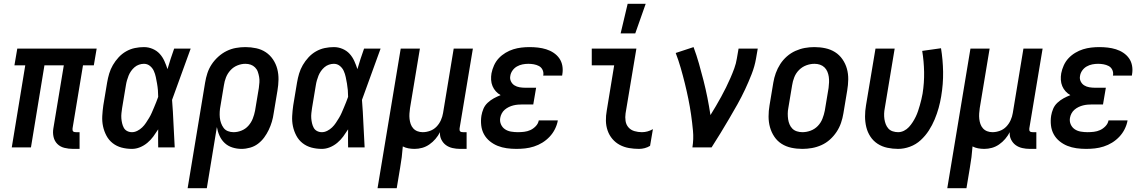

<svg xmlns="http://www.w3.org/2000/svg" viewBox="-20 -776 6040 1011"><path d="M399 8H365Q341 8 319 2.5Q297 -3 282 -18Q267 -33 262 -55Q257 -77 261 -100L316 -432H214L143 0H42L113 -432H56L71 -520H489L474 -432H417L362 -100Q362 -96 362 -92Q362 -88 364.5 -85Q367 -82 371 -81Q375 -80 380 -80H399Z M675 8Q646 8 620 1Q594 -6 573.5 -22Q553 -38 540.5 -61.5Q528 -85 522.5 -111Q517 -137 518.5 -165Q520 -193 524 -221L544 -341Q548 -365 555 -388.5Q562 -412 574.5 -433.5Q587 -455 604.5 -474Q622 -493 644 -505.5Q666 -518 690 -523Q714 -528 738 -528Q762 -528 784 -518.5Q806 -509 821 -492.5Q836 -476 845.5 -455Q855 -434 862 -412Q870 -439 878.5 -466Q887 -493 897 -520H984Q959 -453 935 -385Q911 -317 886 -250Q891 -188 893.5 -125.5Q896 -63 900 0H813Q813 -24 812.5 -47.5Q812 -71 813 -95Q801 -76 787.5 -57.5Q774 -39 756 -24Q738 -9 717 -0.5Q696 8 675 8ZM675 -80Q689 -80 703 -87Q717 -94 728.5 -105Q740 -116 748.5 -129Q757 -142 765 -155Q773 -168 779 -182Q785 -196 791 -210Q797 -224 802.5 -238Q808 -252 813 -266Q813 -284 811.5 -301.5Q810 -319 807 -336Q804 -353 800.5 -370Q797 -387 790 -402.5Q783 -418 769.5 -429Q756 -440 738 -440Q725 -440 712 -435.5Q699 -431 688.5 -422Q678 -413 670 -401.5Q662 -390 657 -377.5Q652 -365 648.5 -352.5Q645 -340 643 -327L623 -207Q621 -194 619.5 -180Q618 -166 619 -153Q620 -140 623 -127Q626 -114 632 -103Q638 -92 649.5 -86Q661 -80 675 -80Z M968 215 1060 -341Q1064 -366 1072 -390.5Q1080 -415 1094.5 -437Q1109 -459 1129.5 -477.5Q1150 -496 1173.5 -507.5Q1197 -519 1222 -523.5Q1247 -528 1272 -528Q1301 -528 1329 -522Q1357 -516 1379.5 -501Q1402 -486 1417.5 -463Q1433 -440 1440 -413Q1447 -386 1446.5 -357Q1446 -328 1441 -299L1421 -179Q1418 -157 1411.5 -135Q1405 -113 1395 -92Q1385 -71 1371 -52Q1357 -33 1338.5 -19Q1320 -5 1297 1.5Q1274 8 1252 8Q1227 8 1203.5 0.5Q1180 -7 1163 -23Q1146 -39 1136 -61Q1126 -83 1122 -107L1069 215ZM1210 -80Q1231 -80 1252 -88.5Q1273 -97 1288 -114Q1303 -131 1311 -151.5Q1319 -172 1323 -193L1343 -313Q1345 -328 1346 -342.5Q1347 -357 1344.5 -371Q1342 -385 1337.5 -398Q1333 -411 1323 -421Q1313 -431 1300 -435.5Q1287 -440 1272 -440Q1251 -440 1230 -431.5Q1209 -423 1193.5 -406Q1178 -389 1170 -368.5Q1162 -348 1159 -327L1141 -219Q1138 -204 1137 -188Q1136 -172 1137.5 -157Q1139 -142 1144 -128Q1149 -114 1157.5 -102.5Q1166 -91 1180 -85.5Q1194 -80 1210 -80Z M1675 8Q1646 8 1620 1Q1594 -6 1573.5 -22Q1553 -38 1540.5 -61.5Q1528 -85 1522.5 -111Q1517 -137 1518.5 -165Q1520 -193 1524 -221L1544 -341Q1548 -365 1555 -388.5Q1562 -412 1574.5 -433.5Q1587 -455 1604.5 -474Q1622 -493 1644 -505.5Q1666 -518 1690 -523Q1714 -528 1738 -528Q1762 -528 1784 -518.5Q1806 -509 1821 -492.5Q1836 -476 1845.5 -455Q1855 -434 1862 -412Q1870 -439 1878.5 -466Q1887 -493 1897 -520H1984Q1959 -453 1935 -385Q1911 -317 1886 -250Q1891 -188 1893.5 -125.5Q1896 -63 1900 0H1813Q1813 -24 1812.5 -47.5Q1812 -71 1813 -95Q1801 -76 1787.5 -57.5Q1774 -39 1756 -24Q1738 -9 1717 -0.5Q1696 8 1675 8ZM1675 -80Q1689 -80 1703 -87Q1717 -94 1728.5 -105Q1740 -116 1748.5 -129Q1757 -142 1765 -155Q1773 -168 1779 -182Q1785 -196 1791 -210Q1797 -224 1802.5 -238Q1808 -252 1813 -266Q1813 -284 1811.5 -301.5Q1810 -319 1807 -336Q1804 -353 1800.5 -370Q1797 -387 1790 -402.5Q1783 -418 1769.5 -429Q1756 -440 1738 -440Q1725 -440 1712 -435.5Q1699 -431 1688.5 -422Q1678 -413 1670 -401.5Q1662 -390 1657 -377.5Q1652 -365 1648.5 -352.5Q1645 -340 1643 -327L1623 -207Q1621 -194 1619.5 -180Q1618 -166 1619 -153Q1620 -140 1623 -127Q1626 -114 1632 -103Q1638 -92 1649.5 -86Q1661 -80 1675 -80Z M1968 215 2090 -520H2191L2139 -207Q2137 -193 2136 -178.5Q2135 -164 2136.5 -150Q2138 -136 2142.5 -123Q2147 -110 2156 -100Q2165 -90 2178 -85Q2191 -80 2206 -80Q2225 -80 2244.5 -87Q2264 -94 2278.5 -109Q2293 -124 2301.5 -143Q2310 -162 2313 -181L2369 -520H2470L2400 -100Q2400 -96 2400 -92Q2400 -88 2402.5 -85Q2405 -82 2409 -81Q2413 -80 2418 -80H2437V8H2403Q2382 8 2362.5 3.5Q2343 -1 2328 -12Q2313 -23 2304 -41Q2295 -59 2297 -80Q2287 -61 2273 -44.5Q2259 -28 2241 -15.5Q2223 -3 2203 2.5Q2183 8 2163 8Q2146 8 2130 5Q2114 2 2101 -5Q2099 23 2095.5 51Q2092 79 2087 107L2069 215Z M2699 8Q2673 8 2648 4.5Q2623 1 2600.5 -8Q2578 -17 2559 -32.5Q2540 -48 2528.5 -69Q2517 -90 2514 -115.5Q2511 -141 2515 -167Q2518 -185 2525.5 -203Q2533 -221 2548 -235Q2563 -249 2580.5 -258.5Q2598 -268 2616 -275Q2602 -283 2591 -295Q2580 -307 2573.5 -322.5Q2567 -338 2566 -355.5Q2565 -373 2568 -390Q2572 -411 2581.5 -432Q2591 -453 2606.5 -469.5Q2622 -486 2642 -498Q2662 -510 2683 -516.5Q2704 -523 2725.5 -525.5Q2747 -528 2768 -528Q2791 -528 2813 -525.5Q2835 -523 2856 -516.5Q2877 -510 2895 -498Q2913 -486 2925 -469Q2937 -452 2941 -430Q2945 -408 2941 -385L2940 -378H2840L2841 -381Q2843 -396 2836.5 -409Q2830 -422 2817.5 -428.5Q2805 -435 2790.5 -437.5Q2776 -440 2762 -440Q2747 -440 2731.5 -437Q2716 -434 2702 -426Q2688 -418 2678.5 -404.5Q2669 -391 2667 -376Q2664 -361 2670.5 -347.5Q2677 -334 2689 -326.5Q2701 -319 2716 -316.5Q2731 -314 2746 -314H2803L2788 -226H2731Q2719 -226 2707 -225Q2695 -224 2683 -221Q2671 -218 2659.5 -212.5Q2648 -207 2638 -198.5Q2628 -190 2622 -178.5Q2616 -167 2614 -155Q2611 -137 2618 -121Q2625 -105 2639 -95.5Q2653 -86 2671 -83Q2689 -80 2707 -80Q2723 -80 2740 -82Q2757 -84 2772.5 -91Q2788 -98 2801 -111.5Q2814 -125 2817 -142H2917V-140Q2913 -118 2902 -96Q2891 -74 2874 -56Q2857 -38 2836 -25Q2815 -12 2791.5 -4.5Q2768 3 2745 5.5Q2722 8 2699 8Z M3345 8Q3318 8 3292 3.5Q3266 -1 3243.5 -13Q3221 -25 3204.5 -44.5Q3188 -64 3179.5 -88.5Q3171 -113 3170.5 -140Q3170 -167 3175 -194L3214 -432H3096V-520H3331L3274 -179Q3271 -159 3274 -139Q3277 -119 3289.5 -105Q3302 -91 3321 -85.5Q3340 -80 3360 -80Q3375 -80 3389.5 -84Q3404 -88 3418 -96L3403 -8Q3390 0 3375 4Q3360 8 3345 8ZM3248 -600 3285 -756H3380L3325 -600Z M3626 0Q3633 -44 3629 -87Q3625 -130 3619 -172Q3613 -214 3604.5 -255.5Q3596 -297 3586 -337.5Q3576 -378 3564.5 -418Q3553 -458 3538 -497L3632 -528Q3648 -485 3660.5 -441Q3673 -397 3684.5 -352Q3696 -307 3705 -261.5Q3714 -216 3721 -170Q3736 -194 3750 -218Q3764 -242 3777.5 -266.5Q3791 -291 3803 -315.5Q3815 -340 3826 -365Q3837 -390 3846.5 -416Q3856 -442 3860 -468L3869 -520H3970L3961 -468Q3954 -427 3938 -386Q3922 -345 3903.5 -305.5Q3885 -266 3863.5 -227.5Q3842 -189 3819.5 -151Q3797 -113 3774 -75Q3751 -37 3727 0Z M4205 8Q4175 8 4147 2Q4119 -4 4096 -18.5Q4073 -33 4057.5 -56Q4042 -79 4034.5 -106Q4027 -133 4027 -162.5Q4027 -192 4032 -221L4052 -341Q4056 -366 4065 -391Q4074 -416 4088.5 -438.5Q4103 -461 4123.5 -479Q4144 -497 4168.5 -508Q4193 -519 4218 -523.5Q4243 -528 4268 -528Q4298 -528 4326 -522Q4354 -516 4377 -501.5Q4400 -487 4416 -464Q4432 -441 4439.5 -414Q4447 -387 4446.5 -357.5Q4446 -328 4441 -299L4421 -179Q4417 -154 4408.5 -129Q4400 -104 4385 -81.5Q4370 -59 4350 -41Q4330 -23 4305.5 -12Q4281 -1 4255.5 3.5Q4230 8 4205 8ZM4205 -80Q4227 -80 4248.5 -88Q4270 -96 4286 -112.5Q4302 -129 4310.5 -150.5Q4319 -172 4323 -193L4343 -313Q4345 -328 4345.5 -343Q4346 -358 4344 -372Q4342 -386 4336.5 -399Q4331 -412 4321 -421.5Q4311 -431 4297.5 -435.5Q4284 -440 4269 -440Q4247 -440 4225.5 -432Q4204 -424 4187.5 -407.5Q4171 -391 4162.5 -369.5Q4154 -348 4151 -327L4131 -207Q4128 -192 4128 -177Q4128 -162 4130 -148Q4132 -134 4137.5 -121Q4143 -108 4152.5 -98.5Q4162 -89 4176 -84.5Q4190 -80 4205 -80Z M4709 8Q4680 8 4652 2Q4624 -4 4601 -19Q4578 -34 4563 -57Q4548 -80 4541.5 -107Q4535 -134 4535 -163Q4535 -192 4540 -221L4590 -520H4691L4639 -207Q4636 -192 4635.5 -177.5Q4635 -163 4637 -149Q4639 -135 4644 -122Q4649 -109 4658 -99Q4667 -89 4681 -84.5Q4695 -80 4709 -80Q4725 -80 4740 -87.5Q4755 -95 4766 -107Q4777 -119 4786 -133Q4795 -147 4802 -161.5Q4809 -176 4814 -191Q4819 -206 4823.5 -221.5Q4828 -237 4831.5 -252Q4835 -267 4838 -283Q4847 -340 4846 -396.5Q4845 -453 4836 -508L4935 -522Q4945 -461 4946 -397.5Q4947 -334 4936 -269Q4931 -238 4922.5 -207.5Q4914 -177 4901.5 -147Q4889 -117 4871 -89Q4853 -61 4828 -38Q4803 -15 4771.5 -3.5Q4740 8 4709 8Z M4968 215 5090 -520H5191L5139 -207Q5137 -193 5136 -178.5Q5135 -164 5136.5 -150Q5138 -136 5142.5 -123Q5147 -110 5156 -100Q5165 -90 5178 -85Q5191 -80 5206 -80Q5225 -80 5244.5 -87Q5264 -94 5278.5 -109Q5293 -124 5301.5 -143Q5310 -162 5313 -181L5369 -520H5470L5400 -100Q5400 -96 5400 -92Q5400 -88 5402.5 -85Q5405 -82 5409 -81Q5413 -80 5418 -80H5437V8H5403Q5382 8 5362.5 3.5Q5343 -1 5328 -12Q5313 -23 5304 -41Q5295 -59 5297 -80Q5287 -61 5273 -44.5Q5259 -28 5241 -15.5Q5223 -3 5203 2.5Q5183 8 5163 8Q5146 8 5130 5Q5114 2 5101 -5Q5099 23 5095.5 51Q5092 79 5087 107L5069 215Z M5699 8Q5673 8 5648 4.5Q5623 1 5600.5 -8Q5578 -17 5559 -32.5Q5540 -48 5528.5 -69Q5517 -90 5514 -115.5Q5511 -141 5515 -167Q5518 -185 5525.5 -203Q5533 -221 5548 -235Q5563 -249 5580.5 -258.5Q5598 -268 5616 -275Q5602 -283 5591 -295Q5580 -307 5573.5 -322.5Q5567 -338 5566 -355.5Q5565 -373 5568 -390Q5572 -411 5581.5 -432Q5591 -453 5606.5 -469.5Q5622 -486 5642 -498Q5662 -510 5683 -516.5Q5704 -523 5725.5 -525.5Q5747 -528 5768 -528Q5791 -528 5813 -525.5Q5835 -523 5856 -516.5Q5877 -510 5895 -498Q5913 -486 5925 -469Q5937 -452 5941 -430Q5945 -408 5941 -385L5940 -378H5840L5841 -381Q5843 -396 5836.5 -409Q5830 -422 5817.5 -428.5Q5805 -435 5790.5 -437.5Q5776 -440 5762 -440Q5747 -440 5731.5 -437Q5716 -434 5702 -426Q5688 -418 5678.5 -404.5Q5669 -391 5667 -376Q5664 -361 5670.5 -347.5Q5677 -334 5689 -326.5Q5701 -319 5716 -316.5Q5731 -314 5746 -314H5803L5788 -226H5731Q5719 -226 5707 -225Q5695 -224 5683 -221Q5671 -218 5659.5 -212.5Q5648 -207 5638 -198.5Q5628 -190 5622 -178.5Q5616 -167 5614 -155Q5611 -137 5618 -121Q5625 -105 5639 -95.5Q5653 -86 5671 -83Q5689 -80 5707 -80Q5723 -80 5740 -82Q5757 -84 5772.5 -91Q5788 -98 5801 -111.5Q5814 -125 5817 -142H5917V-140Q5913 -118 5902 -96Q5891 -74 5874 -56Q5857 -38 5836 -25Q5815 -12 5791.5 -4.5Q5768 3 5745 5.5Q5722 8 5699 8Z"/></svg>

Font: Iosevka Semibold Oblique
Style: Regular
Weight: 600
Italic angle: -9°
Monospace: yes
Designer: Belleve Invis
Foundry: Belleve Invis
Version: Version 32.5.0; ttfautohint (v1.8.4)